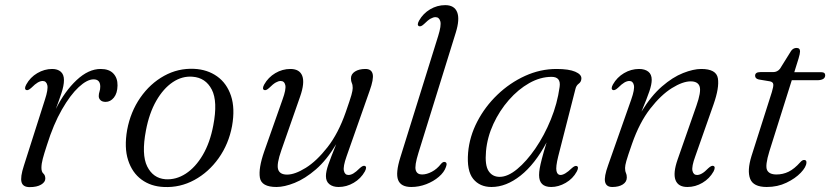

<svg xmlns="http://www.w3.org/2000/svg" viewBox="-20 -738 3316 767"><path d="M84.5 -378.5Q75.5 -383 85 -400.5Q100.5 -429 129 -445.8Q157.5 -462.5 188.5 -462.5Q210 -462.5 222.8 -451.5Q235.5 -440.5 235.5 -418Q235.5 -396 225.2 -365.2Q215 -334.5 203 -302.5Q238.5 -373.5 286 -418Q333.5 -462.5 382 -462.5Q416 -462.5 433 -444.2Q450 -426 449.5 -396.5Q449 -365.5 435 -348.2Q421 -331 402 -331Q388.5 -331 381.5 -337.8Q374.5 -344.5 374.5 -354Q374.5 -363.5 377.5 -372.2Q380.5 -381 380.5 -392Q380.5 -421 354 -421Q328 -421 294.5 -390Q261 -359 227.2 -300.2Q193.5 -241.5 167.5 -158.5Q156 -123.5 150.8 -103.5Q145.5 -83.5 145.5 -67.5Q145.5 -51.5 153.2 -44.8Q161 -38 161 -24.5Q161 -10.5 144.2 -0.5Q127.5 9.5 98.5 9.5Q71.5 9.5 66 -10.5Q60.5 -30.5 75.5 -76.5L159.5 -340Q173 -381 169 -397.8Q165 -414.5 150.5 -414.5Q141.5 -414.5 131 -408.5Q120.5 -402.5 105.5 -387.5Q92 -375 84.5 -378.5Z M755.5 -463Q808.5 -460.5 847.2 -433Q886 -405.5 902.8 -355.2Q919.5 -305 907 -234.5Q893.5 -162.5 853.5 -106.2Q813.5 -50 756.5 -19Q699.5 12 635 9Q583 7 545.5 -20.5Q508 -48 491.8 -98.2Q475.5 -148.5 488 -219.5Q501.5 -291.5 540.5 -347.8Q579.5 -404 635.5 -435Q691.5 -466 755.5 -463ZM640.5 -22Q683 -19 722 -44.2Q761 -69.5 790 -118.8Q819 -168 832 -237Q850.5 -333 826 -380.2Q801.5 -427.5 749.5 -431.5Q708 -435 670.2 -409.8Q632.5 -384.5 604.2 -335.2Q576 -286 563 -217Q544.5 -120.5 568 -73.2Q591.5 -26 640.5 -22Z M1438 -75Q1447 -71 1437.5 -53Q1421.5 -24.5 1393 -7.8Q1364.5 9 1332.5 9Q1310 9 1296 -2Q1282 -13 1282 -34.5Q1282 -53 1291.5 -80.2Q1301 -107.5 1323 -162Q1285 -98.5 1241.8 -61.2Q1198.5 -24 1157.2 -7.5Q1116 9 1084.5 9Q1024.5 9 1018.2 -28.2Q1012 -65.5 1035.5 -133L1108.5 -340Q1123.5 -381 1119.8 -397.8Q1116 -414.5 1101 -414.5Q1092.5 -414.5 1081.8 -408.5Q1071 -402.5 1056 -387.5Q1043 -375 1035 -378.5Q1026 -383 1035.5 -400.5Q1051.5 -429 1079.8 -445.8Q1108 -462.5 1140 -462.5Q1177 -462.5 1187.5 -434.8Q1198 -407 1179 -352.5L1104 -138Q1084.5 -82.5 1091 -61.5Q1097.5 -40.5 1127 -40.5Q1158 -40.5 1201.5 -67.5Q1245 -94.5 1288.2 -149.8Q1331.5 -205 1361 -289.5Q1378.5 -339.5 1383.8 -358.2Q1389 -377 1389 -386.5Q1389 -399 1385.5 -406.2Q1382 -413.5 1382 -425Q1382 -442 1398 -452.2Q1414 -462.5 1440 -462.5Q1464 -462.5 1468.8 -442.2Q1473.5 -422 1456.5 -375L1364.5 -113.5Q1350 -72.5 1353.8 -55.8Q1357.5 -39 1372 -39Q1381 -39 1391.5 -45Q1402 -51 1417 -66Q1430.5 -78.5 1438 -75Z M1800.5 -607 1651.5 -127Q1635.5 -75.5 1640.8 -58.2Q1646 -41 1666 -41Q1684.5 -41 1705 -51.8Q1725.5 -62.5 1741.5 -83Q1749.5 -92.5 1756.5 -91Q1768.5 -89 1761.5 -71Q1754.5 -50 1733.2 -31.8Q1712 -13.5 1682.8 -2.2Q1653.5 9 1623 9Q1581.5 9 1570.5 -18.8Q1559.5 -46.5 1579.5 -110L1730.5 -594.5Q1743.5 -636 1739 -652.8Q1734.5 -669.5 1719.5 -669.5Q1711 -669.5 1700.2 -663.5Q1689.5 -657.5 1674.5 -642.5Q1661.5 -630 1653.5 -633.5Q1644.5 -638 1654 -655.5Q1670 -684 1698.2 -700.8Q1726.5 -717.5 1758.5 -717.5Q1795 -717.5 1806.2 -689.5Q1817.5 -661.5 1800.5 -607Z M2210 -113.5Q2199.5 -71 2203 -55Q2206.5 -39 2219 -39Q2236 -39 2263.5 -65.5Q2277 -78 2284.5 -74.5Q2293.5 -70.5 2284 -52.5Q2268.5 -24 2239.8 -7.5Q2211 9 2182 9Q2133.5 9 2133.5 -38.5Q2133.5 -50.5 2136 -65.2Q2138.5 -80 2144.8 -104.2Q2151 -128.5 2163.5 -169Q2117 -82 2059.5 -36.5Q2002 9 1943.5 9Q1896.5 9 1870.2 -23.5Q1844 -56 1850 -128.5Q1855.5 -192.5 1886.5 -252.2Q1917.5 -312 1967 -359.5Q2016.5 -407 2077.5 -434.8Q2138.5 -462.5 2203 -462.5Q2252.5 -462.5 2278 -451.5Q2303.5 -440.5 2302.5 -424Q2302 -411 2292 -403.8Q2282 -396.5 2279 -383.5ZM1921.5 -134Q1916.5 -78 1931.8 -54.8Q1947 -31.5 1976 -31.5Q2008.5 -31.5 2046 -62.5Q2083.5 -93.5 2119 -145.2Q2154.5 -197 2180.5 -260.8Q2206.5 -324.5 2215.5 -390.5Q2221.5 -431 2183.5 -431Q2138.5 -431 2094.2 -406Q2050 -381 2012.8 -338.5Q1975.5 -296 1951 -243Q1926.5 -190 1921.5 -134Z M2428 -378.5Q2419 -383 2428.5 -400.5Q2444.5 -429 2472.8 -445.8Q2501 -462.5 2533 -462.5Q2556 -462.5 2569.8 -451.8Q2583.5 -441 2583.5 -419Q2583.5 -401 2574.2 -373.5Q2565 -346 2542.5 -292Q2581 -355 2624.2 -392.5Q2667.5 -430 2708.8 -446.2Q2750 -462.5 2781.5 -462.5Q2841.5 -462.5 2847.8 -425.2Q2854 -388 2830.5 -321L2757.5 -113.5Q2742.5 -72.5 2746.2 -55.8Q2750 -39 2764.5 -39Q2773.5 -39 2784.2 -45Q2795 -51 2809.5 -66Q2823 -78.5 2830.5 -75Q2839.5 -71 2830.5 -53Q2814.5 -24.5 2786.2 -7.8Q2758 9 2726 9Q2689 9 2678.5 -18.8Q2668 -46.5 2687 -101L2762 -315.5Q2781.5 -371 2775 -392Q2768.5 -413 2739 -413Q2707.5 -413 2664 -386Q2620.5 -359 2577.5 -303.8Q2534.5 -248.5 2505 -164Q2487.5 -114 2482.2 -95.2Q2477 -76.5 2477 -67Q2477 -54.5 2480.5 -47.2Q2484 -40 2484 -29Q2484 -11.5 2468 -1.2Q2452 9 2426 9Q2402 9 2397.2 -11.2Q2392.5 -31.5 2409.5 -78.5L2501.5 -340Q2516 -381 2512.2 -397.8Q2508.5 -414.5 2494 -414.5Q2485 -414.5 2474.5 -408.5Q2464 -402.5 2449 -387.5Q2435.5 -375 2428 -378.5Z M3056 -413 3011 -420.5Q2996.5 -424 2996.5 -435.5Q2996.5 -450 3017.5 -450H3068.5Q3085.5 -450 3096 -463.5L3140.5 -535Q3149 -546.5 3162 -546.5Q3176 -546.5 3176 -532.5Q3176 -524 3170 -504L3153 -449.5H3261.5Q3276.5 -449.5 3276.5 -437.5Q3276.5 -417.5 3243.5 -417.5H3143L3053.5 -133.5Q3036 -76.5 3044.2 -58.8Q3052.5 -41 3082 -41Q3107.5 -41 3130.2 -52Q3153 -63 3177 -90Q3185 -99 3192 -99Q3202.5 -99 3201.5 -88Q3200.5 -70.5 3178.8 -47.8Q3157 -25 3121.5 -8Q3086 9 3043 9Q2989.5 9 2976.8 -23.5Q2964 -56 2982 -114.5L3063.5 -370.5Q3070.5 -393.5 3069 -402Q3067.5 -410.5 3056 -413Z"/></svg>

Font: Fraunces 9pt S000 Light
Style: Italic
Weight: 300
Italic angle: -16°
Version: Version 1.000; ttfautohint (v1.8.3)